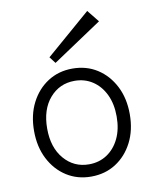

<svg xmlns="http://www.w3.org/2000/svg" viewBox="-84 -803 707 879"><g transform="rotate(-10 269.5 -364.0)"><path d="M269 11Q205 11 155 -21Q105 -53 76 -109.5Q47 -166 47 -240Q47 -314 76 -370.5Q105 -427 155 -459Q205 -491 269 -491Q334 -491 384 -459Q434 -427 463 -370.5Q492 -314 492 -240Q492 -166 463 -109.5Q434 -53 384 -21Q334 11 269 11ZM269 -46Q316 -46 352.5 -70Q389 -94 410 -137.5Q431 -181 431 -240Q431 -299 410 -342.5Q389 -386 352.5 -410Q316 -434 269 -434Q199 -434 153.5 -381.5Q108 -329 108 -240Q108 -152 153.5 -99Q199 -46 269 -46ZM198 -530 175 -560 382 -739 427 -683Z"/></g></svg>

Font: Zen Kaku Gothic Antique
Style: Regular
Weight: 400
Designer: Yoshimichi Ohira
Foundry: Positype
Version: Version 1.001